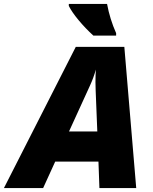

<svg xmlns="http://www.w3.org/2000/svg" viewBox="-79 -951 775 971"><path d="M418.9 -133.8H200.2L139.2 0H-59.1L304.2 -713.9H549.8L609.9 0H423.8ZM270 -286.1H413.1L404.8 -493.2L403.8 -535.2Q403.8 -571.8 405.8 -599.1Q394 -557.1 376 -518.1ZM508.3 -771H393.1Q353 -807.6 318.8 -848.6Q284.7 -889.6 269 -920.9V-931.2H462.4Q476.6 -854.5 508.3 -783.2Z"/></svg>

Font: Open Sans Extrabold
Style: Italic
Weight: 800
Italic angle: -12°
Foundry: Ascender Corporation
Version: Version 1.10